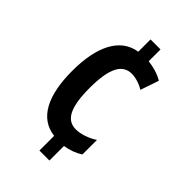

<svg xmlns="http://www.w3.org/2000/svg" viewBox="-221 -805 897 897"><g transform="rotate(45 227.0 -357.0)"><path d="M287 -646V-724H221V-643C117 -627 66 -522 66 -362C66 -201 115 -100 221 -87V10H287V-86C320 -91 352 -103 376 -119V-215C342 -193 304 -180 271 -180C209 -180 180 -235 180 -363C180 -491 210 -549 273 -549C296 -549 326 -541 354 -524L385 -615C357 -632 321 -642 287 -646Z"/></g></svg>

Font: Noto Sans Lao Looped ExtraCondensed SemiBold
Style: Regular
Weight: 600
Width: 2
Designer: Mark Frömberg, Ben Mitchell
Foundry: The Fontpad Ltd
Version: Version 1.002